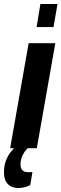

<svg xmlns="http://www.w3.org/2000/svg" viewBox="-58 -745 309 965"><path d="M-7 0 86 -528H220L127 0ZM126 -609 145 -725H231L211 -609ZM35 200Q14 200 -2.5 192Q-19 184 -28.5 166.5Q-38 149 -38 120Q-38 90 -29.5 66Q-21 42 -6.5 22.5Q8 3 24 -12H93L92 -8Q71 6 58 31Q45 56 45 81Q45 100 54 110Q63 120 80 120H105L94 185Q80 193 64 196.5Q48 200 35 200Z"/></svg>

Font: Archivo ExtraCondensed ExtraBold
Style: Italic
Weight: 800
Width: 2
Italic angle: -10°
Designer: Hector Gatti
Foundry: Omnibus-Type
Version: Version 2.001